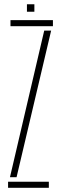

<svg xmlns="http://www.w3.org/2000/svg" viewBox="-20 -896 292 916"><path d="M18.5 0V-29H213V0ZM30 -771V-800H232.5V-771ZM27.5 -50.5 191 -750H224L59 -50.5ZM108.5 -840V-875.5H144V-840Z"/></svg>

Font: Big Shoulders Stencil Display ExtraLight
Style: Regular
Weight: 250
Designer: Patric King
Foundry: XO Type Co
Version: Version 2.001